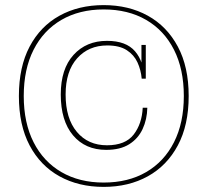

<svg xmlns="http://www.w3.org/2000/svg" viewBox="-20 -717 813 752"><path d="M396 -130Q314 -130 266 -187Q218 -244 218 -347Q218 -447 268 -502Q318 -557 399 -557Q474 -557 509 -516Q544 -475 544 -409H535Q532 -443 518.5 -472.5Q505 -502 476.5 -520.5Q448 -539 400 -539Q327 -539 282 -488.5Q237 -438 237 -347Q237 -253 281 -200.5Q325 -148 399 -148Q471 -148 503.5 -190Q536 -232 539 -295H557Q556 -249 538.5 -211.5Q521 -174 486 -152Q451 -130 396 -130ZM544 -409 534 -440V-541H551V-409ZM386 15Q288 15 213 -26.5Q138 -68 96 -147.5Q54 -227 54 -341Q54 -455 96 -534.5Q138 -614 213 -655.5Q288 -697 386 -697Q484 -697 559 -655.5Q634 -614 676.5 -534.5Q719 -455 719 -341Q719 -227 676.5 -147.5Q634 -68 559 -26.5Q484 15 386 15ZM386 -2Q482 -2 552.5 -43Q623 -84 661.5 -160Q700 -236 700 -341Q700 -446 661.5 -522Q623 -598 552.5 -639Q482 -680 386 -680Q291 -680 220.5 -639Q150 -598 111.5 -522Q73 -446 73 -341Q73 -236 111.5 -160Q150 -84 220.5 -43Q291 -2 386 -2Z"/></svg>

Font: Montagu Slab 144pt Thin
Style: Regular
Weight: 250
Version: Version 1.000